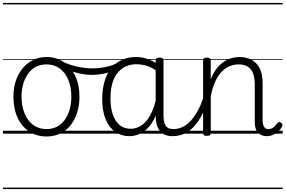

<svg xmlns="http://www.w3.org/2000/svg" viewBox="-20 -905 1934 1300"><path d="M295 19Q227 19 176.5 -15Q126 -49 98.5 -109.5Q71 -170 71 -250Q71 -310 87.5 -359Q104 -408 134.5 -444Q165 -480 205.5 -499.5Q246 -519 295 -519Q361 -519 411 -485Q461 -451 489.5 -390.5Q518 -330 518 -250Q518 -203 507.5 -161.5Q497 -120 478 -87Q459 -54 432 -30Q405 -6 370.5 6.5Q336 19 295 19ZM295 -31Q334 -31 364.5 -46.5Q395 -62 417 -91.5Q439 -121 451 -161.5Q463 -202 463 -250Q463 -315 442.5 -364.5Q422 -414 384.5 -441.5Q347 -469 295 -469Q256 -469 225 -453.5Q194 -438 172 -408.5Q150 -379 138 -339Q126 -299 126 -250Q126 -186 146.5 -136.5Q167 -87 205 -59Q243 -31 295 -31ZM0 365H588V375H0ZM0 -20H588V0H0ZM0 -505H588V-500H0ZM0 -885H588V-875H0Z M601 -398Q555 -398 496.5 -413Q438 -428 379 -459Q371 -464 369.5 -471Q368 -478 370.5 -485Q373 -492 379 -495Q385 -498 393 -494Q423 -477 459 -465.5Q495 -454 532.5 -448Q570 -442 604 -442Q637 -442 671 -447Q705 -452 735.5 -462Q766 -472 786 -486Q795 -492 802.5 -486Q810 -480 811.5 -470Q813 -460 802 -453Q758 -425 704.5 -411.5Q651 -398 601 -398ZM588 365V375ZM588 -20V0ZM588 -505V-500ZM588 -885V-875Z M856 17Q802 17 760.5 -12Q719 -41 695.5 -97Q672 -153 672 -234Q672 -285 681.5 -328.5Q691 -372 709.5 -407Q728 -442 756 -467Q784 -492 820.5 -505.5Q857 -519 902 -519Q940 -519 976.5 -506.5Q1013 -494 1049 -470V-419Q1009 -449 973.5 -459.5Q938 -470 903 -470Q871 -470 843.5 -460Q816 -450 794.5 -431Q773 -412 758 -384Q743 -356 735.5 -319.5Q728 -283 728 -237Q728 -178 743 -132Q758 -86 788.5 -59.5Q819 -33 865 -33Q902 -33 936.5 -55Q971 -77 998 -126Q1025 -175 1041 -255L1060 -206Q1041 -120 1007.5 -71Q974 -22 934.5 -2.5Q895 17 856 17ZM1150 17Q1120 17 1098 8Q1076 -1 1062 -18.5Q1048 -36 1041 -62Q1034 -88 1034 -123V-496Q1034 -506 1040.5 -510.5Q1047 -515 1061 -515Q1074 -515 1080.5 -510.5Q1087 -506 1087 -496V-124Q1087 -77 1101.5 -54Q1116 -31 1156 -31Q1164 -31 1168.5 -23.5Q1173 -16 1172.5 -7Q1172 2 1167 9.5Q1162 17 1150 17ZM588 365H1223V375H588ZM588 -20H1223V0H588ZM588 -505H1223V-500H588ZM588 -885H1223V-875H588Z M1148 17Q1137 17 1131.5 9.5Q1126 2 1126.5 -7Q1127 -16 1134 -23.5Q1141 -31 1154 -31Q1188 -31 1218 -46Q1248 -61 1273.5 -89.5Q1299 -118 1320.5 -158Q1342 -198 1359 -249Q1362 -259 1371 -259Q1380 -259 1386.5 -252Q1393 -245 1390 -235Q1374 -180 1351 -134Q1328 -88 1298.5 -54Q1269 -20 1231.5 -1.5Q1194 17 1148 17ZM1223 365V375ZM1223 -20V0ZM1223 -505V-500ZM1223 -885V-875Z M1787 17Q1768 17 1752.5 11Q1737 5 1726 -7.5Q1715 -20 1710 -38Q1705 -56 1705 -81V-332Q1705 -376 1694 -406.5Q1683 -437 1659 -453Q1635 -469 1595 -469Q1566 -469 1537.5 -458Q1509 -447 1483.5 -422Q1458 -397 1438.5 -355.5Q1419 -314 1407 -253V-4Q1407 6 1400.5 10.5Q1394 15 1380 15Q1367 15 1361 10.5Q1355 6 1355 -4V-496Q1355 -506 1361 -510.5Q1367 -515 1380 -515Q1394 -515 1400.5 -510.5Q1407 -506 1407 -496V-368Q1424 -411 1446.5 -440Q1469 -469 1495 -486.5Q1521 -504 1548 -511.5Q1575 -519 1601 -519Q1646 -519 1681.5 -501Q1717 -483 1737.5 -444Q1758 -405 1758 -341V-93Q1758 -73 1762 -59.5Q1766 -46 1774.5 -38.5Q1783 -31 1797 -31Q1808 -31 1818 -35Q1828 -39 1838 -48.5Q1848 -58 1858 -72Q1864 -79 1870.5 -79Q1877 -79 1884 -73Q1891 -67 1892.5 -60.5Q1894 -54 1890 -48Q1879 -28 1862 -13Q1845 2 1826 9.5Q1807 17 1787 17ZM1223 365H1894V375H1223ZM1223 -20H1894V0H1223ZM1223 -505H1894V-500H1223ZM1223 -885H1894V-875H1223Z"/></svg>

Font: Playwrite GB J Guides
Style: Regular
Weight: 400
Designer: Veronika Burian, José Scaglione
Foundry: TypeTogether
Version: Version 1.003